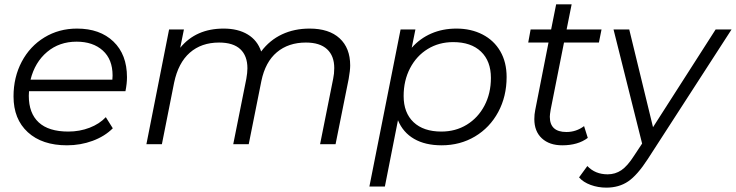

<svg xmlns="http://www.w3.org/2000/svg" viewBox="-20 -661 3373 880"><path d="M113 -243Q112 -236 112 -222Q112 -142 157.5 -100Q203 -58 293 -58Q345 -58 390.5 -75.5Q436 -93 465 -124L497 -73Q460 -36 404.5 -15.5Q349 5 287 5Q173 5 107.5 -55Q42 -115 42 -219Q42 -307 79.5 -378Q117 -449 183.5 -489.5Q250 -530 333 -530Q438 -530 500 -470.5Q562 -411 562 -307Q562 -278 555 -243ZM120 -296H495Q496 -303 496 -315Q496 -389 451 -429.5Q406 -470 331 -470Q252 -470 196 -423Q140 -376 120 -296Z M1585 -361Q1585 -338 1578 -299L1518 0H1447L1507 -300Q1512 -323 1512 -349Q1512 -405 1479 -435.5Q1446 -466 1382 -466Q1302 -466 1249 -421.5Q1196 -377 1178 -290L1120 0H1049L1109 -300Q1114 -328 1114 -348Q1114 -405 1081.5 -435.5Q1049 -466 984 -466Q903 -466 850 -419.5Q797 -373 778 -282L722 0H651L755 -526H823L806 -442Q878 -530 1005 -530Q1071 -530 1115.5 -503Q1160 -476 1177 -425Q1216 -477 1272.5 -503.5Q1329 -530 1399 -530Q1488 -530 1536.5 -485.5Q1585 -441 1585 -361Z M2302 -308Q2302 -219 2263.5 -147.5Q2225 -76 2157 -35.5Q2089 5 2004 5Q1929 5 1878 -24.5Q1827 -54 1804 -110L1744 194H1673L1816 -526H1884L1867 -442Q1905 -485 1957 -507.5Q2009 -530 2072 -530Q2139 -530 2191.5 -503Q2244 -476 2273 -426Q2302 -376 2302 -308ZM2230 -304Q2230 -381 2184.5 -424.5Q2139 -468 2057 -468Q1992 -468 1940.5 -436.5Q1889 -405 1859.5 -348.5Q1830 -292 1830 -221Q1830 -144 1875.5 -101Q1921 -58 2003 -58Q2068 -58 2119.5 -89.5Q2171 -121 2200.5 -177Q2230 -233 2230 -304Z M2504 -159Q2500 -135 2500 -126Q2500 -56 2576 -56Q2621 -56 2657 -83L2674 -29Q2629 5 2557 5Q2498 5 2463.5 -27Q2429 -59 2429 -115Q2429 -137 2433 -156L2494 -466H2401L2412 -526H2506L2529 -641H2600L2577 -526H2737L2725 -466H2565Z M3333 -526 2949 68Q2901 142 2859 170.5Q2817 199 2759 199Q2721 199 2687 186.5Q2653 174 2634 152L2672 100Q2708 138 2765 138Q2800 138 2828 119Q2856 100 2886 53L2923 -3L2792 -526H2864L2973 -78L3260 -526Z"/></svg>

Font: Idrija
Style: Italic
Weight: 400
Italic angle: -11.3°
Designer: Julieta Ulanovsky
Foundry: Julieta Ulanovsky
Version: Version 7.200